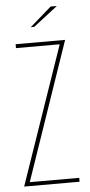

<svg xmlns="http://www.w3.org/2000/svg" viewBox="-55 -802 391 835"><g transform="rotate(-5 141.0 -385.0)"><path d="M16 0 224 -603H33V-620H249L42 -17H258V0ZM105 -688 199 -770H226L120 -688Z"/></g></svg>

Font: Smooch Sans Thin
Style: Regular
Weight: 100
Designer: Robert E. Leuschke
Foundry: Robert E. Leuschke
Version: Version 1.010